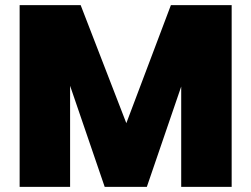

<svg xmlns="http://www.w3.org/2000/svg" viewBox="-20 -725 975 745"><path d="M56.2 0V-705.1H293L470.2 -247.1L643.1 -705.1H878.9V0H683.1V-389.2L549.8 0H386.2L252 -392.1V0Z"/></svg>

Font: Poppins ExtraBold
Style: Regular
Weight: 800
Designer: Ninad Kale (Devanagari), Jonny Pinhorn (Latin)
Foundry: Indian Type Foundry
Version: 4.004